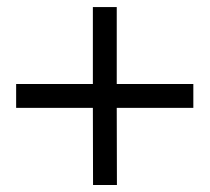

<svg xmlns="http://www.w3.org/2000/svg" viewBox="-20 -526 597 546"><path d="M529.8 -287.1V-219.2H312L312.5 0H244.6L244.1 -219.2H25.9V-287.1H244.1V-505.9H312V-287.1Z"/></svg>

Font: XB Khoramshahr
Style: Italic
Weight: 400
Italic angle: -12°
Designer: Behnam
Foundry: Irmug
Version: Version 8.005 2009